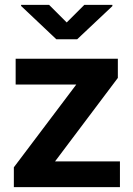

<svg xmlns="http://www.w3.org/2000/svg" viewBox="-20 -770 548 790"><path d="M473.5 -105.9V0H74.3V-105.9ZM464.9 -449.4 126.8 0H37V-81.6L373.9 -528.3H464.9ZM416.4 -528.3V-422.3H44.4V-528.3ZM181.9 -750.1 254.5 -677.6 327.1 -750.1H442.4V-744.9L297.6 -608.5H211.7L66.8 -745.5V-750.1Z"/></svg>

Font: Vazirmatn
Style: Regular
Weight: 400
Designer: Saber Rastikerdar
Foundry: Saber Rastikerdar
Version: Version 33.003;September 2, 2022;FontCreator 14.0.0.2862 64-